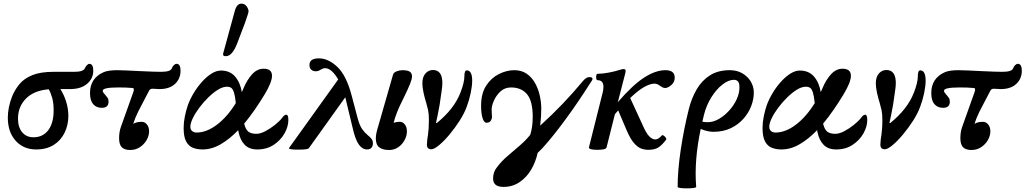

<svg xmlns="http://www.w3.org/2000/svg" viewBox="-20 -811 5640 1056"><path d="M179 11Q109 11 66 -37Q23 -85 23 -164Q23 -220 47 -282Q63 -320 88.5 -350Q114 -380 158.5 -398Q203 -416 275 -416H389Q439 -416 447 -436Q451 -446 458.5 -453Q466 -460 471 -460Q493 -460 493 -422Q493 -379 459 -350Q425 -321 365 -321H312Q331 -292 343.5 -253Q356 -214 356 -174Q356 -124 335.5 -81.5Q315 -39 275.5 -14Q236 11 179 11ZM79 -159Q79 -111 102 -83.5Q125 -56 164 -56Q216 -56 245.5 -95Q275 -134 275 -204Q275 -243 267.5 -271Q260 -299 248 -320Q166 -313 122.5 -268.5Q79 -224 79 -159Z M696 14Q665 14 650 -1Q635 -16 635 -51Q635 -67 637.5 -83.5Q640 -100 646 -116L713 -304Q721 -326 709 -327Q687 -329 671 -329.5Q655 -330 630 -330Q545 -330 545 -312Q545 -306 550 -299.5Q555 -293 559 -289Q566 -280 571.5 -273Q577 -266 577 -252Q577 -218 540 -218Q510 -218 492.5 -238Q475 -258 475 -299Q475 -381 550 -414Q561 -419 580 -422Q599 -425 625 -425Q643 -425 674.5 -423.5Q706 -422 748 -420Q792 -418 819.5 -417Q847 -416 866 -416Q918 -416 925 -435Q929 -446 936.5 -453Q944 -460 951 -460Q973 -460 973 -422Q973 -378 942.5 -349.5Q912 -321 857 -321Q846 -321 838 -322Q830 -323 819 -323Q805 -323 800 -312L779 -272Q758 -233 740 -197Q722 -161 713 -129Q718 -134 730 -137.5Q742 -141 760 -141Q776 -141 788 -126.5Q800 -112 800 -89Q800 -64 786 -40Q772 -16 748.5 -1Q725 14 696 14Z M1094 11Q1065 11 1041.5 2Q1018 -7 1004 -32.5Q990 -58 990 -107Q990 -138 996.5 -170Q1003 -202 1013 -232Q1025 -265 1045 -298.5Q1065 -332 1090.5 -360.5Q1116 -389 1143 -406Q1170 -423 1195 -423Q1244 -423 1272.5 -390.5Q1301 -358 1310 -305V-304Q1316 -316 1321 -329Q1340 -374 1367.5 -403.5Q1395 -433 1430 -433Q1476 -433 1476 -394Q1476 -359 1435 -291Q1409 -248 1381 -207.5Q1353 -167 1323 -131Q1331 -98 1346.5 -86.5Q1362 -75 1390 -75Q1412 -75 1439.5 -89.5Q1467 -104 1492 -124Q1517 -144 1532 -163Q1543 -180 1555 -180Q1566 -180 1566 -151Q1566 -115 1545 -77.5Q1524 -40 1485.5 -14.5Q1447 11 1395 11Q1351 11 1326 -14.5Q1301 -40 1292 -85Q1291 -89 1290 -95Q1244 -47 1194.5 -18Q1145 11 1094 11ZM1027 -114Q1027 -98 1037 -90Q1047 -82 1061 -82Q1116 -82 1173 -125Q1230 -168 1277 -244Q1273 -283 1267 -302Q1261 -321 1252 -327.5Q1243 -334 1228 -334Q1205 -334 1178.5 -317.5Q1152 -301 1125.5 -275Q1099 -249 1076.5 -219Q1054 -189 1040.5 -161Q1027 -133 1027 -114ZM1222 -502Q1207 -502 1207 -511Q1207 -513 1207 -515Q1207 -517 1208 -519L1272 -753Q1283 -791 1308 -791Q1326 -791 1336.5 -776Q1347 -761 1347 -749Q1347 -744 1342 -728.5Q1337 -713 1327 -684L1284 -571Q1257 -502 1222 -502Z M1619 12Q1569 12 1569 4L1840 -374Q1804 -436 1768 -436Q1757 -436 1746 -429Q1740 -425 1733 -422Q1726 -419 1717 -419Q1701 -419 1691.5 -428Q1682 -437 1682 -454Q1682 -490 1734 -490Q1786 -490 1835.5 -443Q1885 -396 1914 -286L1946 -165Q1957 -122 1971.5 -101.5Q1986 -81 2002 -68Q2017 -56 2024 -46.5Q2031 -37 2031 -22Q2031 -8 2023 1.5Q2015 11 1999 11Q1973 11 1953.5 -16Q1934 -43 1919 -110L1879 -276L1678 5Q1675 8 1662 10Q1649 12 1619 12Z M2120 14Q2085 14 2066 -0.5Q2047 -15 2047 -50Q2047 -64 2050.5 -80.5Q2054 -97 2060 -116L2141 -398Q2144 -412 2161 -418.5Q2178 -425 2193 -425Q2221 -425 2233.5 -417Q2246 -409 2246 -390Q2246 -376 2234.5 -347.5Q2223 -319 2197 -266Q2176 -225 2163.5 -193Q2151 -161 2145 -135Q2158 -141 2180 -141Q2195 -141 2206.5 -126.5Q2218 -112 2218 -89Q2218 -64 2205 -40Q2192 -16 2170 -1Q2148 14 2120 14Z M2352 10Q2328 10 2328 -16Q2328 -27 2330 -43.5Q2332 -60 2334 -70Q2336 -84 2337.5 -105Q2339 -126 2339 -151Q2339 -185 2334.5 -205.5Q2330 -226 2324 -246Q2316 -271 2309.5 -301Q2303 -331 2303 -352Q2303 -388 2320 -407Q2337 -426 2361 -426Q2413 -426 2413 -354Q2413 -337 2409 -311Q2405 -285 2398 -235Q2392 -204 2387 -177Q2382 -150 2378 -135L2382 -134Q2429 -172 2462 -214Q2495 -256 2513 -303Q2534 -358 2534 -390Q2534 -424 2547 -424Q2577 -424 2577 -367Q2577 -339 2569 -300Q2561 -261 2547 -224Q2534 -188 2508.5 -148Q2483 -108 2453 -72Q2423 -36 2395.5 -13Q2368 10 2352 10Z M2749 217Q2692 217 2692 171Q2692 134 2714 108Q2737 77 2770.5 48Q2804 19 2837.5 -9.5Q2871 -38 2896 -69Q2902 -86 2906 -112Q2910 -138 2910 -168Q2910 -256 2878.5 -293Q2847 -330 2791 -330Q2756 -330 2732.5 -308Q2709 -286 2696.5 -257.5Q2684 -229 2684 -209Q2684 -190 2685 -184Q2686 -178 2686 -166Q2686 -159 2679.5 -147.5Q2673 -136 2655 -136Q2642 -136 2634 -162Q2626 -188 2626 -229Q2626 -297 2654 -340Q2682 -383 2724.5 -404Q2767 -425 2809 -425Q2848 -425 2876 -406Q2904 -387 2922 -355.5Q2940 -324 2948.5 -286.5Q2957 -249 2957 -213Q2957 -192 2955.5 -168Q2954 -144 2951 -120Q3017 -180 3074 -239.5Q3131 -299 3185 -364Q3204 -387 3221 -387Q3247 -387 3235 -367Q3217 -339 3189.5 -297Q3162 -255 3129 -208Q3096 -161 3061 -115Q3026 -69 2994 -31Q2962 7 2937 30Q2926 81 2900.5 123.5Q2875 166 2836.5 191.5Q2798 217 2749 217Z M3265 13Q3219 13 3219 0L3294 -299Q3296 -306 3297.5 -314.5Q3299 -323 3299 -333Q3299 -370 3266 -370Q3261 -370 3259.5 -379Q3258 -388 3259.5 -396.5Q3261 -405 3266 -405Q3292 -405 3327 -411.5Q3362 -418 3390 -427Q3399 -430 3402 -430.5Q3405 -431 3410 -431Q3421 -431 3421 -422Q3421 -420 3420.5 -416.5Q3420 -413 3419 -408L3378 -249Q3460 -344 3523 -384.5Q3586 -425 3640 -425Q3691 -425 3691 -384Q3691 -359 3672 -343Q3653 -327 3639 -327Q3631 -327 3624 -330.5Q3617 -334 3610 -339Q3595 -351 3579 -351Q3556 -351 3523 -332.5Q3490 -314 3446 -272L3516 -120Q3534 -78 3551 -61Q3568 -44 3584 -44Q3601 -44 3620 -66Q3623 -70 3630 -65.5Q3637 -61 3642 -53.5Q3647 -46 3643 -42Q3623 -15 3602.5 -1Q3582 13 3546 13Q3526 13 3506.5 6Q3487 -1 3466.5 -24.5Q3446 -48 3425 -98L3380 -204Q3371 -194 3362 -183L3316 0Q3313 8 3298.5 10.5Q3284 13 3265 13Z M3707 217Q3707 127 3724 13Q3741 -101 3769 -213Q3784 -272 3812 -320Q3840 -368 3884.5 -396.5Q3929 -425 3994 -425Q4033 -425 4062.5 -408Q4092 -391 4109 -363Q4126 -335 4126 -301Q4126 -266 4112 -228.5Q4098 -191 4069.5 -158.5Q4041 -126 3999.5 -106Q3958 -86 3903 -86Q3889 -86 3870.5 -90Q3852 -94 3834 -102Q3816 -17 3809.5 62Q3803 141 3809 217Q3809 221 3793.5 223Q3778 225 3758 225Q3738 225 3722.5 223Q3707 221 3707 217ZM3852 -180Q3847 -161 3843 -142Q3852 -139 3873 -139Q3903 -139 3933.5 -156.5Q3964 -174 3990 -202.5Q4016 -231 4031.5 -264.5Q4047 -298 4047 -331Q4047 -354 4039 -363Q4031 -372 4016 -372Q3987 -372 3953.5 -346Q3920 -320 3892.5 -276Q3865 -232 3852 -180Z M4278 11Q4249 11 4225.5 2Q4202 -7 4188 -32.5Q4174 -58 4174 -107Q4174 -138 4180.5 -170Q4187 -202 4197 -232Q4209 -265 4229 -298.5Q4249 -332 4274.5 -360.5Q4300 -389 4327 -406Q4354 -423 4379 -423Q4428 -423 4456.5 -390.5Q4485 -358 4494 -305V-304Q4500 -316 4505 -329Q4524 -374 4551.5 -403.5Q4579 -433 4614 -433Q4660 -433 4660 -394Q4660 -359 4619 -291Q4593 -248 4565 -207.5Q4537 -167 4507 -131Q4515 -98 4530.5 -86.5Q4546 -75 4574 -75Q4596 -75 4623.5 -89.5Q4651 -104 4676 -124Q4701 -144 4716 -163Q4727 -180 4739 -180Q4750 -180 4750 -151Q4750 -115 4729 -77.5Q4708 -40 4669.5 -14.5Q4631 11 4579 11Q4535 11 4510 -14.5Q4485 -40 4476 -85Q4475 -89 4474 -95Q4428 -47 4378.5 -18Q4329 11 4278 11ZM4211 -114Q4211 -98 4221 -90Q4231 -82 4245 -82Q4300 -82 4357 -125Q4414 -168 4461 -244Q4457 -283 4451 -302Q4445 -321 4436 -327.5Q4427 -334 4412 -334Q4389 -334 4362.5 -317.5Q4336 -301 4309.5 -275Q4283 -249 4260.5 -219Q4238 -189 4224.5 -161Q4211 -133 4211 -114Z M4846 10Q4822 10 4822 -16Q4822 -27 4824 -43.5Q4826 -60 4828 -70Q4830 -84 4831.5 -105Q4833 -126 4833 -151Q4833 -185 4828.5 -205.5Q4824 -226 4818 -246Q4810 -271 4803.5 -301Q4797 -331 4797 -352Q4797 -388 4814 -407Q4831 -426 4855 -426Q4907 -426 4907 -354Q4907 -337 4903 -311Q4899 -285 4892 -235Q4886 -204 4881 -177Q4876 -150 4872 -135L4876 -134Q4923 -172 4956 -214Q4989 -256 5007 -303Q5028 -358 5028 -390Q5028 -424 5041 -424Q5071 -424 5071 -367Q5071 -339 5063 -300Q5055 -261 5041 -224Q5028 -188 5002.5 -148Q4977 -108 4947 -72Q4917 -36 4889.5 -13Q4862 10 4846 10Z M5323 14Q5292 14 5277 -1Q5262 -16 5262 -51Q5262 -67 5264.5 -83.5Q5267 -100 5273 -116L5340 -304Q5348 -326 5336 -327Q5314 -329 5298 -329.5Q5282 -330 5257 -330Q5172 -330 5172 -312Q5172 -306 5177 -299.5Q5182 -293 5186 -289Q5193 -280 5198.5 -273Q5204 -266 5204 -252Q5204 -218 5167 -218Q5137 -218 5119.5 -238Q5102 -258 5102 -299Q5102 -381 5177 -414Q5188 -419 5207 -422Q5226 -425 5252 -425Q5270 -425 5301.5 -423.5Q5333 -422 5375 -420Q5419 -418 5446.5 -417Q5474 -416 5493 -416Q5545 -416 5552 -435Q5556 -446 5563.5 -453Q5571 -460 5578 -460Q5600 -460 5600 -422Q5600 -378 5569.5 -349.5Q5539 -321 5484 -321Q5473 -321 5465 -322Q5457 -323 5446 -323Q5432 -323 5427 -312L5406 -272Q5385 -233 5367 -197Q5349 -161 5340 -129Q5345 -134 5357 -137.5Q5369 -141 5387 -141Q5403 -141 5415 -126.5Q5427 -112 5427 -89Q5427 -64 5413 -40Q5399 -16 5375.5 -1Q5352 14 5323 14Z"/></svg>

Font: Junicode SmExp
Style: Bold Italic
Weight: 700
Width: 6
Italic angle: -11°
Designer: Peter S. Baker
Version: Version 2.205; ttfautohint (v1.8.4)